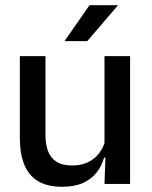

<svg xmlns="http://www.w3.org/2000/svg" viewBox="-20 -704 580 735"><path d="M56 -489H154V-187Q154 -152 163.8 -125.8Q173.5 -99.5 196 -85Q218.5 -70.5 256.5 -70.5Q292.5 -70.5 318.2 -83.5Q344 -96.5 360.5 -118.8Q377 -141 383.5 -168.5L399.5 -100.5H378.5Q370 -70 350.5 -44.5Q331 -19 298.5 -4Q266 11 218 11Q161 11 125.2 -10.8Q89.5 -32.5 72.8 -74.2Q56 -116 56 -176ZM380 -489H478V0H380L384 -114.5L380 -120.5ZM228 -548 322.5 -684H430.5V-682.5L314 -546.5H228Z"/></svg>

Font: Anek Devanagari Medium Medium
Style: Regular
Weight: 500
Version: Version 1.003